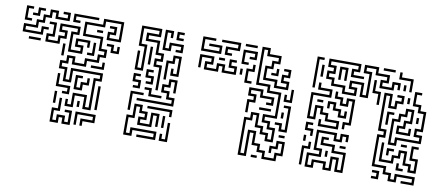

<svg xmlns="http://www.w3.org/2000/svg" viewBox="-55 -749 2231 958"><g transform="rotate(10 1060.5 -270.0)"><path d="M17 -414V-456H77V-486H107V-516H137V-546H179V-516H227V-534H203V-546H239V-504H167V-534H149V-504H119V-474H89V-444H29V-426H107V-456H143V-444H119V-414ZM17 -474V-546H53V-534H29V-486H53V-474ZM53 -504V-516H77V-546H113V-534H89V-504ZM287 -84V-120H299V-96H317V-156H389V-96H407V-246H437V-264H299V-204H257V-264H227V-306H257V-336H299V-306H347V-336H407V-366H437V-384H407V-444H317V-516H407V-546H509V-444H437V-486H467V-504H443V-516H479V-474H449V-456H497V-534H419V-504H329V-456H419V-396H449V-354H419V-324H359V-294H287V-324H269V-294H239V-276H269V-216H287V-276H449V-234H419V-84H377V-144H329V-84ZM257 -504V-546H383V-534H269V-516H293V-504ZM257 -354V-456H287V-474H209V-456H239V-414H209V-384H137V-426H167V-474H143V-486H179V-414H149V-396H197V-426H227V-444H197V-486H299V-444H269V-366H317V-384H287V-426H359V-390H347V-414H299V-396H329V-354ZM383 -474V-486H413V-474ZM467 -384V-414H443V-426H479V-396H497V-420H509V-384ZM353 -354V-366H377V-420H389V-354ZM53 -384V-396H113V-384ZM227 -330V-390H239V-330ZM383 -294V-306H437V-330H449V-294ZM317 -174V-246H353V-234H329V-186H347V-216H377V-240H389V-204H359V-174ZM263 -144V-156H287V-174H227V-240H239V-186H299V-144ZM437 -90V-210H449V-90ZM227 -90V-150H239V-90ZM227 6V-66H257V-120H269V-54H239V-6H257V-36H299V-6H317V-54H293V-66H329V6H287V-24H269V6ZM347 -90V-120H359V-90ZM347 0V-66H449V-24H389V0H377V-36H437V-54H359V0Z M720 -240V-354H690V-396H720V-414H690V-474H630V-516H690V-534H612V-456H642V-324H600V-420H612V-336H630V-444H600V-546H702V-504H642V-486H702V-426H732V-384H702V-366H732V-240ZM720 -444V-546H762V-510H750V-534H732V-456H750V-486H822V-444H786V-456H810V-474H762V-444ZM780 -504V-546H816V-534H792V-516H816V-504ZM660 -360V-450H672V-360ZM750 -300V-396H780V-426H822V-324H780V-360H792V-336H810V-414H792V-384H762V-300ZM666 -264V-276H690V-294H660V-336H696V-324H672V-306H702V-264ZM606 -234V-246H630V-264H600V-306H636V-294H612V-276H642V-234ZM636 -174V-186H810V-204H780V-234H750V-276H780V-306H822V-240H810V-294H792V-264H762V-246H792V-216H822V-174ZM690 -204V-234H666V-246H702V-216H756V-204ZM600 -120V-216H666V-204H612V-120ZM600 6V-96H630V-156H672V-126H702V-84H672V-66H720V-126H762V-60H750V-114H732V-54H660V-96H690V-114H660V-144H642V-84H612V-6H630V-36H762V6H666V-6H750V-24H642V6ZM810 -120V-144H696V-156H822V-120ZM780 -60V-120H792V-60ZM780 6V-30H792V-6H810V-90H822V6Z M910 -474V-546H976V-534H922V-486H1000V-504H946V-516H1012V-474ZM1030 -474V-516H1090V-534H1006V-546H1102V-504H1042V-486H1066V-474ZM1126 -534V-546H1186V-534ZM1180 6V-186H1210V-216H1252V-156H1282V-126H1312V-96H1330V-144H1300V-174H1270V-216H1330V-324H1270V-354H1210V-546H1252V-516H1312V-474H1282V-444H1252V-396H1312V-366H1360V-384H1330V-426H1360V-444H1336V-456H1372V-414H1342V-396H1372V-354H1300V-384H1240V-456H1270V-486H1300V-504H1240V-534H1222V-366H1282V-336H1342V-204H1282V-186H1312V-156H1342V-84H1300V-114H1270V-144H1240V-204H1222V-174H1192V-6H1210V-126H1252V-66H1282V-36H1312V-6H1360V-36H1390V-84H1372V-54H1342V-30H1330V-66H1360V-96H1402V-24H1372V6H1300V-24H1270V-54H1240V-114H1222V6ZM1120 -444V-516H1192V-474H1156V-486H1180V-504H1132V-456H1156V-444ZM1006 -444V-456H1036V-444ZM940 -384V-426H970V-444H922V-390H910V-456H982V-414H952V-396H1000V-426H1042V-396H1090V-414H1060V-456H1096V-444H1072V-426H1102V-384H1030V-414H1012V-384ZM1276 -414V-426H1300V-450H1312V-414ZM1150 -354V-426H1180V-450H1192V-414H1162V-366H1186V-354ZM1120 -390V-420H1132V-390ZM1360 -294V-330H1372V-306H1390V-360H1402V-294ZM1180 -210V-276H1210V-294H1180V-336H1252V-306H1312V-264H1276V-276H1300V-294H1240V-324H1192V-306H1222V-264H1192V-210ZM1360 -144V-174H1336V-186H1372V-156H1390V-264H1366V-276H1402V-144ZM1246 -234V-246H1306V-234ZM1360 -210V-240H1372V-210ZM1366 -114V-126H1396V-114ZM1246 6V-6H1276V6Z M1489 -390V-546H1525V-534H1501V-390ZM1639 -384V-414H1579V-444H1549V-486H1579V-504H1549V-546H1711V-504H1681V-486H1735V-474H1669V-516H1699V-534H1561V-516H1591V-474H1561V-456H1591V-426H1651V-396H1699V-414H1669V-456H1741V-396H1759V-504H1729V-546H1801V-516H1861V-474H1831V-456H1879V-486H1921V-450H1909V-474H1891V-444H1819V-486H1849V-504H1789V-534H1741V-516H1771V-384H1729V-444H1681V-426H1711V-384ZM1825 -534V-546H1885V-534ZM1969 -450V-504H1909V-540H1921V-516H1981V-450ZM1609 -450V-516H1651V-450H1639V-504H1621V-450ZM1519 -450V-510H1531V-450ZM1819 -360V-414H1789V-480H1801V-426H1831V-360ZM1939 -450V-480H1951V-450ZM1909 -174V-306H1939V-336H1969V-366H2011V-294H1981V-264H1951V-246H1999V-270H2011V-234H1939V-276H1969V-306H1999V-354H1981V-324H1951V-294H1921V-186H1939V-216H2059V-234H2029V-276H2059V-354H2029V-384H1999V-456H2035V-444H2011V-396H2041V-366H2071V-264H2041V-246H2071V-204H1951V-174ZM1939 6V-24H1909V-54H1849V-216H1879V-234H1849V-426H1891V-366H1909V-396H1939V-414H1915V-426H1951V-384H1921V-354H1879V-414H1861V-246H1891V-204H1861V-66H1921V-36H1951V-6H1969V-36H2071V6H2005V-6H2059V-24H1981V6ZM1969 -390V-420H1981V-390ZM1549 -204V-240H1561V-216H1639V-234H1579V-264H1549V-294H1531V-234H1489V-366H1579V-384H1519V-420H1531V-396H1591V-354H1501V-246H1519V-306H1561V-276H1591V-246H1651V-204ZM1669 -210V-246H1699V-354H1681V-324H1639V-354H1609V-390H1621V-366H1651V-336H1669V-366H1711V-234H1681V-210ZM1525 -324V-336H1555V-324ZM1639 -264V-294H1609V-324H1591V-300H1579V-336H1621V-306H1651V-276H1669V-300H1681V-264ZM1879 -270V-336H1915V-324H1891V-270ZM2029 -300V-330H2041V-300ZM1519 -150V-174H1489V-216H1525V-204H1501V-186H1531V-150ZM1975 -174V-186H2005V-174ZM2029 -54V-84H1999V-144H1981V-114H1951V-84H1879V-180H1891V-96H1939V-126H1969V-156H2011V-96H2041V-66H2059V-114H2029V-186H2065V-174H2041V-126H2071V-54ZM1519 6V-66H1579V-84H1549V-186H1651V-156H1669V-186H1711V-150H1699V-174H1681V-144H1639V-174H1561V-96H1591V-54H1531V-6H1549V-36H1621V-6H1639V-66H1681V-6H1699V-84H1639V-114H1579V-156H1615V-144H1591V-126H1651V-96H1711V6H1669V-54H1651V6H1609V-24H1561V6ZM1909 -120V-156H1945V-144H1921V-120ZM1489 -120V-150H1501V-120ZM1675 -114V-126H1705V-114ZM1489 0V-96H1519V-120H1531V-84H1501V0ZM1969 -54V-90H1981V-66H2005V-54ZM1609 -60V-90H1621V-60ZM1855 6V-6H1879V-24H1855V-36H1891V6Z"/></g></svg>

Font: Rubik Maze
Style: Regular
Weight: 400
Designer: Hubert and Fischer, NaN
Foundry: Hubert and Fischer, NaN
Version: Version 2.200